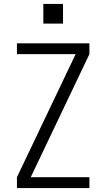

<svg xmlns="http://www.w3.org/2000/svg" viewBox="-20 -955 540 975"><path d="M66 0V-55L364 -680H66V-735H434V-680L136 -55H434V0ZM300 -835H200V-935H300Z"/></svg>

Font: Iosevka SS04 Light
Style: Regular
Weight: 300
Monospace: yes
Designer: Belleve Invis
Foundry: Belleve Invis
Version: Version 19.0.0; ttfautohint (v1.8.4)